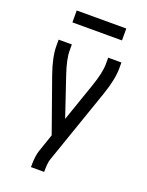

<svg xmlns="http://www.w3.org/2000/svg" viewBox="-169 -804 838 1092"><g transform="rotate(20 250.0 -258.0)"><path d="M160 205V198Q160 138 172 103L209 -5L94 -329Q60 -426 60 -493V-530H140V-493Q140 -441 170 -353L249 -119L330 -353Q360 -439 360 -493V-530H440V-493Q440 -428 406 -329L248 127Q240 149 240 198V205ZM100 -649V-721H400V-649Z"/></g></svg>

Font: Iosevka SS08
Style: Regular
Weight: 400
Monospace: yes
Designer: Belleve Invis
Foundry: Belleve Invis
Version: 2.1.0; ttfautohint (v1.8.2)